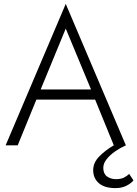

<svg xmlns="http://www.w3.org/2000/svg" viewBox="-20 -747 706 987"><path d="M644 147 666 180Q655 195 630.5 207.5Q606 220 574 220Q517 220 488 194.5Q459 169 459 128Q459 89 490.5 57Q522 25 565 0L469 -235H167L71 0H9L318 -727L627 0Q598 13 571.5 31.5Q545 50 528 71.5Q511 93 511 116Q511 146 530 160Q549 174 577 174Q601 174 617 166Q633 158 644 147ZM318 -600 189 -287H448Z"/></svg>

Font: Jost* Light
Style: Regular
Weight: 300
Version: Version 3.7